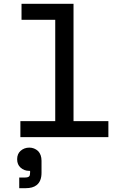

<svg xmlns="http://www.w3.org/2000/svg" viewBox="-20 -720 660 1008"><path d="M93 -700H366V-84H549V0H87V-84H270V-616H93ZM198 124V187Q198 232 172 252Q152 268 114 268H87H81V262V218V212H87H110Q127 212 133 206Q138 201 138 186V177H133Q107 177 88 160Q70 144 70 116Q70 88 88 72Q107 55 134 55Q160 55 180 73Q198 92 198 124Z"/></svg>

Font: Rilu
Style: Bold
Weight: 500
Designer: Alí Sinisterra
Foundry: Alí Sinisterra
Version: ""